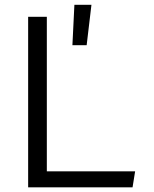

<svg xmlns="http://www.w3.org/2000/svg" viewBox="-20 -802 660 822"><path d="M100.5 0H547.5L558.5 -68.5H180.5V-730H100.5ZM290 -608.5H351L371.5 -781.5H298.5Z"/></svg>

Font: Monaspace Krypton Light
Style: Regular
Weight: 300
Designer: Riley Cran & the Lettermatic Team
Foundry: Lettermatic
Version: Version 1.101 (Monaspace Krypton)